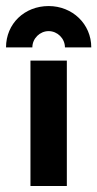

<svg xmlns="http://www.w3.org/2000/svg" viewBox="-54 -618 323 638"><path d="M-34 -460.4H53.5C53.5 -490.3 78.5 -514.6 107.6 -514.6C136.8 -514.6 161.8 -490.3 161.8 -460.4H249.3C249.3 -538.2 186.8 -597.9 107.6 -597.9C27.8 -597.9 -34 -539.6 -34 -460.4ZM47.2 0H168.1V-416.7H47.2Z"/></svg>

Font: Afacad
Style: Bold
Weight: 700
Designer: Kristian Moeller
Foundry: Dicotype
Version: Version 1.000